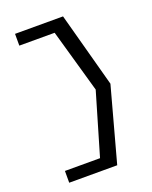

<svg xmlns="http://www.w3.org/2000/svg" viewBox="-129 -671 641 812"><g transform="rotate(-20 192.0 -265.0)"><path d="M40 17V70H256L347 -264L256 -600H40V-547H199L280 -262L198 17Z"/></g></svg>

Font: Charger Sport
Style: ExLit
Weight: 200
Designer: Jasper
Foundry: Cannot Into Space Fonts
Version: Version 1.1